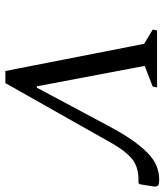

<svg xmlns="http://www.w3.org/2000/svg" viewBox="31 -639 612 714"><g transform="rotate(90 337.0 -282.0)"><path d="M515 -396 289 4H244L143 -512L90 -544L93 -560H305L302 -544L225 -514L301 -113H306L453 -388Q502 -479 547 -523Q572 -548 597 -558Q622 -568 647 -568Q666 -568 670.5 -563Q675 -558 673 -544L665 -495L660 -491H650Q600 -491 571 -467Q542 -443 515 -396Z"/></g></svg>

Font: Spectral SC
Style: Italic
Weight: 400
Italic angle: -10°
Designer: Jean-Baptiste Levee
Foundry: Production Type
Version: Version 2.001